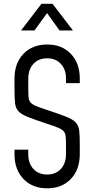

<svg xmlns="http://www.w3.org/2000/svg" viewBox="-20 -1008 512 1044"><path d="M236.2 16Q156.2 16 107.5 -35Q58.8 -86 58.8 -169V-194H133.8V-169Q133.8 -119.5 161.8 -89.2Q189.8 -59 236.2 -59Q282.8 -59 310.8 -89.2Q338.8 -119.5 338.8 -169V-225Q338.8 -252.6 336.8 -268.8Q334.9 -284.9 325.9 -294.8Q317 -304.8 295.9 -313.6Q274.8 -322.4 236.2 -335Q169.8 -356.8 133.2 -371.3Q96.8 -385.9 81 -402.5Q65.2 -419.1 62 -446.2Q58.8 -473.2 58.8 -520V-581Q58.8 -664.5 107.5 -715.2Q156.2 -766 236.2 -766Q316.8 -766 365.2 -715.2Q413.8 -664.5 413.8 -581V-556H338.8V-581Q338.8 -630.5 310.8 -660.8Q282.8 -691 236.2 -691Q189.8 -691 161.8 -660.8Q133.8 -630.5 133.8 -581V-520Q133.8 -492.4 135.7 -476.2Q137.6 -460.1 146.6 -450.2Q155.5 -440.2 176.7 -431.4Q197.9 -422.6 236.2 -410Q302.8 -388.2 339.2 -373.7Q375.8 -359.1 391.5 -342.5Q407.2 -325.9 410.5 -299Q413.8 -272.1 413.8 -225V-169Q413.8 -86 365.2 -35Q316.8 16 236.2 16ZM94.2 -842.2 205.5 -987.5H265.5L376.8 -842.2H303.8L236 -936.8L167.2 -842.2Z"/></svg>

Font: Mohave Light
Style: Regular
Weight: 300
Designer: Gumpita Rahayu
Foundry: Tokotype
Version: Version 2.003